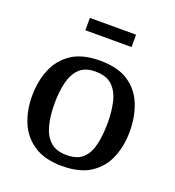

<svg xmlns="http://www.w3.org/2000/svg" viewBox="-125 -767 796 875"><g transform="rotate(20 273.0 -329.0)"><path d="M273 10Q189 10 136.5 -24.5Q84 -59 60 -116.5Q36 -174 36 -243Q36 -315 60 -373.5Q84 -432 136 -466.5Q188 -501 273 -501Q360 -501 411.5 -466.5Q463 -432 486.5 -373.5Q510 -315 510 -243Q510 -174 486.5 -116.5Q463 -59 411 -24.5Q359 10 273 10ZM276 -44Q328 -44 355 -70.5Q382 -97 392 -143Q402 -189 402 -246Q402 -303 391 -348.5Q380 -394 351.5 -420.5Q323 -447 270 -447Q220 -447 193 -420.5Q166 -394 155 -348.5Q144 -303 144 -246Q144 -189 155.5 -143Q167 -97 195.5 -70.5Q224 -44 276 -44ZM162 -608V-668H386V-608Z"/></g></svg>

Font: Manuale Medium
Style: Regular
Weight: 500
Designer: Eduardo Tunni / Pablo Cosgaya
Foundry: Eduardo Tunni / Pablo Cosgaya
Version: Version 1.002